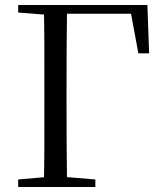

<svg xmlns="http://www.w3.org/2000/svg" viewBox="-20 -748 653 768"><path d="M155.3 0Q157.3 -83.6 157.4 -167.4Q157.5 -251.1 157.5 -333.5V-391.1Q157.5 -476.1 157.4 -560.4Q157.3 -644.8 155.3 -728H248.3Q247.1 -645.2 246.6 -560.7Q246.1 -476.1 246.1 -391.1V-333.7Q246.1 -251.5 246.6 -167.8Q247.1 -84.1 248.3 0ZM202.2 -693V-728H569.6L576.5 -534.6H533.5L497.6 -728L541.1 -693ZM52.8 0V-30.1L190.9 -42.1H217.6L361.4 -30.1V0ZM52.8 -698V-728H202.2V-686.9H190.9Z"/></svg>

Font: Early Summer Mincho VF
Style: Regular
Weight: 250
Designer: GuiWonder
Version: Version 1.002